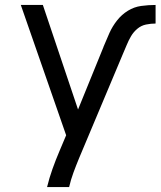

<svg xmlns="http://www.w3.org/2000/svg" viewBox="-20 -550 648 775"><path d="M170 205H259Q266 175 276.5 146.5Q287 118 299 89L476 -332Q484 -350 491.5 -368.5Q499 -387 509 -404Q519 -421 534.5 -434Q550 -447 569.5 -451Q589 -455 608 -455V-530Q579 -530 550 -526Q521 -522 496 -506.5Q471 -491 452.5 -467.5Q434 -444 422 -417.5Q410 -391 399 -364L398 -362V-361L295 -108L153 -530H64L247 -4L220 60Q205 95 192 131.5Q179 168 170 205Z"/></svg>

Font: Iosevka Sparkle
Style: Regular
Weight: 400
Designer: Belleve Invis
Foundry: Belleve Invis
Version: Version 4.5.0; ttfautohint (v1.8.3)